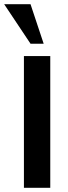

<svg xmlns="http://www.w3.org/2000/svg" viewBox="-51 -891 321 911"><path d="M-31.2 -871.1H93.8L156.2 -683.6H93.8ZM62.5 -625H187.5V0H62.5Z"/></svg>

Font: Oswald
Style: Stencbab
Weight: 400
Designer: Mathieu Le Lay
Foundry: Mathieu Le Lay
Version: Version 1.000